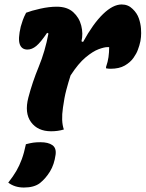

<svg xmlns="http://www.w3.org/2000/svg" viewBox="-20 -580 652 860"><path d="M97 -523Q120 -532 160 -541Q200 -550 234 -550Q281 -550 308 -525.5Q335 -501 344 -465Q353 -429 345 -395L352 -392Q397 -474 441.5 -517Q486 -560 525 -560Q554 -560 574 -540Q594 -521 602 -497.5Q610 -474 611.5 -452Q613 -430 611.5 -414.5Q610 -399 609 -396L604 -376Q603 -373 597.5 -357Q592 -341 578 -321Q564 -301 539 -286.5Q514 -272 475 -272Q470 -272 465.5 -272.5Q461 -273 455 -274V-280Q463 -303 466 -324.5Q469 -346 469 -369H462Q447 -369 421.5 -359.5Q396 -350 363.5 -323Q331 -296 296 -242Q286 -211 277 -177Q268 -143 262 -98Q253 -37 266 0Q240 8 209 8Q149 8 119 -33Q89 -74 107 -143Q125 -212 153.5 -281Q182 -350 197 -430L191 -433Q162 -390 142.5 -374Q123 -358 103 -358Q77 -358 68.5 -382Q60 -406 73 -461Q77 -475 82 -489.5Q87 -504 97 -523ZM96 66Q115 61 128.5 59Q142 57 161 57Q196 57 214.5 70Q233 83 229 113Q223 157 204 188Q185 219 159 240Q133 260 87 260Q46 260 17 238Q39 210 53 186Q67 162 77.5 133.5Q88 105 96 66Z"/></svg>

Font: Recursive Mn Csl St XBd
Style: Italic
Weight: 800
Italic angle: -15°
Monospace: yes
Version: Version 1.079;hotconv 1.0.112;makeotfexe 2.5.65598; ttfautoh